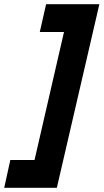

<svg xmlns="http://www.w3.org/2000/svg" viewBox="-26 -769 492 912"><path d="M193 -749H446L244 123H-6L23 -9H138L278 -617H163Z"/></svg>

Font: Panefresco 999wt
Style: Italic
Weight: 900
Version: Version 1.001